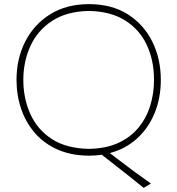

<svg xmlns="http://www.w3.org/2000/svg" viewBox="-20 -745 859 930"><path d="M413 9Q327 9 261 -19.8Q195 -48.5 150.2 -99.5Q105.5 -150.5 82.8 -216.8Q60 -283 60 -358Q60 -461.5 102.8 -544.8Q145.5 -628 224.2 -676.5Q303 -725 411 -725Q521 -725 598.8 -675.8Q676.5 -626.5 717.8 -543.2Q759 -460 759 -358Q759 -270.5 729.2 -197.8Q699.5 -125 644.2 -74.5Q589 -24 512 -3.5L575 44.5Q606 68 638 91.8Q670 115.5 711 144L676 165Q645.5 140 612.8 114.2Q580 88.5 547 62.5L473 4.5Q444 9 413 9ZM411 -24Q494 -25.5 553.5 -53Q613 -80.5 651.2 -127.2Q689.5 -174 707.8 -233.5Q726 -293 726 -358Q726 -452.5 691 -527.2Q656 -602 586 -646Q516 -690 411 -692Q302.5 -690 232 -643.5Q161.5 -597 127.2 -521.8Q93 -446.5 93 -358Q93 -269 126.5 -193.8Q160 -118.5 230.2 -72.2Q300.5 -26 411 -24Z"/></svg>

Font: Commissioner Flair Thin
Style: Regular
Weight: 100
Designer: Kostas Bartsokas
Foundry: Kostas Bartsokas
Version: Version 1.000; ttfautohint (v1.8.3)